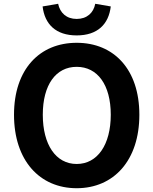

<svg xmlns="http://www.w3.org/2000/svg" viewBox="-20 -980 810 1014"><path d="M385 14C581 14 716 -133 716 -374C716 -614 581 -754 385 -754C189 -754 54 -614 54 -374C54 -133 189 14 385 14ZM385 -114C275 -114 206 -216 206 -374C206 -532 275 -627 385 -627C495 -627 565 -532 565 -374C565 -216 495 -114 385 -114ZM385 -793C495 -793 554 -852 565 -946L483 -960C474 -912 439 -880 385 -880C331 -880 297 -912 287 -960L205 -946C216 -852 275 -793 385 -793Z"/></svg>

Font: Noto Sans TC
Style: Bold
Weight: 700
Designer: Ryoko NISHIZUKA 西塚涼子 (kana, bopomofo & ideographs); Paul D. Hunt (Latin, Greek & Cyrillic); Sandoll Communications 산돌커뮤니
Foundry: Adobe
Version: Version 2.004;hotconv 1.0.118;makeotfexe 2.5.65603